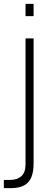

<svg xmlns="http://www.w3.org/2000/svg" viewBox="-30 -740 275 1000"><path d="M-10 240V197H24Q59 197 81 177.8Q103 158.5 103 115V-540H145V110Q145 156.5 132.5 185Q120 213.5 93.5 226.8Q67 240 23 240ZM103 -656V-720H145V-656Z"/></svg>

Font: Manrope
Style: Regular
Weight: 400
Designer: Mikhail Sharanda
Foundry: Mikhail Sharanda
Version: Version 4.503